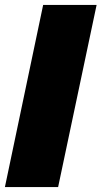

<svg xmlns="http://www.w3.org/2000/svg" viewBox="-25 -763 414 783"><path d="M-5 0 151 -743H369L212 0Z"/></svg>

Font: Saira Black
Style: Italic
Weight: 900
Italic angle: -12°
Designer: Hector Gatti with collaboration of the Omnibus-Type team
Foundry: Omnibus-Type
Version: Version 1.100; ttfautohint (v1.8.3)